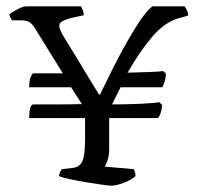

<svg xmlns="http://www.w3.org/2000/svg" viewBox="-20 -585 623 605"><path d="M331 0Q323 0 301.5 -3Q280 -6 253 -10.5Q226 -15 202 -20Q178 -25 166 -30Q166 -36 169 -42Q172 -48 175 -52L210 -56Q232 -59 240 -78Q248 -97 248 -143V-213H72Q72 -253 84 -256Q113 -256 154.5 -256Q196 -256 238 -257L204 -310H72Q72 -330 76 -340.5Q80 -351 84 -354H178L90 -496Q82 -509 73 -515Q64 -521 44 -521H18Q16 -524 13 -529Q10 -534 10 -540Q16 -546 34.5 -555.5Q53 -565 62 -565H235Q238 -560 241 -552.5Q244 -545 244 -537L207 -529Q181 -523 170.5 -513.5Q160 -504 180 -471L292 -287H295Q313 -324 334.5 -367Q356 -410 378.5 -450Q401 -490 422 -521Q443 -552 460 -565H562Q565 -560 569 -552.5Q573 -545 573 -536L541 -527Q498 -514 459.5 -469Q421 -424 382 -356Q419 -357 449.5 -358Q480 -359 494 -361L503 -353Q502 -337 498.5 -326.5Q495 -316 491 -310H360L333 -256Q379 -256 422.5 -258Q466 -260 482 -263L491 -254Q489 -236 485.5 -227Q482 -218 478 -213H324V-114Q324 -95 319 -80.5Q314 -66 310 -60L401 -52Q407 -43 407 -30Q394 -18 370 -9Q346 0 331 0Z"/></svg>

Font: Texturina Light
Style: Regular
Weight: 300
Designer: Guillermo Torres Carreño
Foundry: Omnibus-Type
Version: Version 1.002; ttfautohint (v1.8.3)